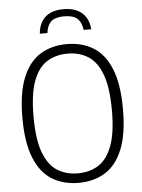

<svg xmlns="http://www.w3.org/2000/svg" viewBox="-62 -988 775 1045"><g transform="rotate(-5 325.5 -465.5)"><path d="M325.5 9Q242.5 9 180.8 -28.8Q119 -66.5 84.8 -150Q50.5 -233.5 50.5 -370Q50.5 -506.5 85 -590Q119.5 -673.5 181.2 -711.2Q243 -749 325.5 -749Q408.5 -749 470.2 -711.2Q532 -673.5 566 -590Q600 -506.5 600 -370Q600 -233.5 565.8 -150Q531.5 -66.5 469.8 -28.8Q408 9 325.5 9ZM325.5 -43Q390 -43 438 -73.2Q486 -103.5 512.8 -174.5Q539.5 -245.5 539.5 -367.5Q539.5 -492.5 512.8 -564.2Q486 -636 438 -666.5Q390 -697 325.5 -697Q261 -697 213 -667Q165 -637 138.2 -566Q111.5 -495 111.5 -372.5Q111.5 -247.5 138.2 -175.8Q165 -104 213 -73.5Q261 -43 325.5 -43ZM185 -818Q188 -857 204.8 -884.2Q221.5 -911.5 251.5 -925.8Q281.5 -940 324.5 -940Q368 -940 398.5 -925.5Q429 -911 446 -883.8Q463 -856.5 466 -818H424.5Q419 -860.5 396 -880.8Q373 -901 324.5 -901Q276.5 -901 254 -880.8Q231.5 -860.5 226.5 -818Z"/></g></svg>

Font: Encode Sans SemiCondensed Light
Style: Regular
Weight: 300
Width: 4
Designer: Multiple Designers
Foundry: Impallari Type
Version: Version 3.002